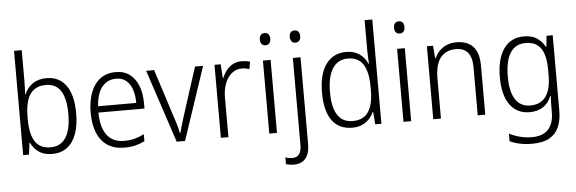

<svg xmlns="http://www.w3.org/2000/svg" viewBox="-58 -957 4181 1394"><g transform="rotate(-5 2033.0 -260.0)"><path d="M136 -536Q136 -512 135 -485Q134 -458 133 -438H136Q154 -484 195 -513Q236 -542 296 -542Q389 -542 439.5 -472.5Q490 -403 490 -268Q490 -181 467.5 -119Q445 -57 400.5 -23.5Q356 10 291 10Q232 10 194.5 -16.5Q157 -43 137 -85H133L123 0H80V-760H136ZM288 -493Q234 -493 200 -467Q166 -441 151 -392Q136 -343 136 -274V-256Q136 -148 171.5 -93.5Q207 -39 283 -39Q357 -39 395 -97Q433 -155 433 -268Q433 -380 397.5 -436.5Q362 -493 288 -493Z M801 -542Q864 -542 905 -510Q946 -478 966.5 -423.5Q987 -369 987 -300V-260H651Q652 -152 695 -95.5Q738 -39 820 -39Q861 -39 894.5 -47.5Q928 -56 966 -75V-24Q932 -7 897 1.5Q862 10 817 10Q744 10 694 -23.5Q644 -57 619.5 -118.5Q595 -180 595 -263Q595 -346 618.5 -409Q642 -472 688 -507Q734 -542 801 -542ZM800 -494Q737 -494 698 -446.5Q659 -399 653 -306H931Q931 -361 917 -403Q903 -445 874 -469.5Q845 -494 800 -494Z M1199 0 1023 -532H1081L1194 -181Q1201 -161 1207.5 -139.5Q1214 -118 1219 -98Q1224 -78 1228 -60H1231Q1235 -76 1240.5 -95.5Q1246 -115 1252.5 -136Q1259 -157 1265 -177L1379 -532H1438L1260 0Z M1718 -541Q1734 -541 1750 -539Q1766 -537 1780 -532L1771 -479Q1758 -483 1744.5 -485.5Q1731 -488 1715 -488Q1683 -488 1657.5 -472.5Q1632 -457 1613.5 -430Q1595 -403 1585.5 -366.5Q1576 -330 1576 -287V0H1521V-532H1566L1573 -430H1576Q1588 -460 1607.5 -485.5Q1627 -511 1655 -526Q1683 -541 1718 -541Z M1930 -532V0H1874V-532ZM1903 -730Q1922 -730 1931.5 -718Q1941 -706 1941 -686Q1941 -665 1931 -653Q1921 -641 1903 -641Q1885 -641 1875 -653Q1865 -665 1865 -686Q1865 -706 1874.5 -718Q1884 -730 1903 -730Z M2033 240Q2015 240 2000.5 237.5Q1986 235 1975 231V182Q1987 187 2000 189Q2013 191 2027 191Q2059 191 2075.5 169Q2092 147 2092 100V-532H2148V101Q2148 148 2134 179Q2120 210 2094.5 225Q2069 240 2033 240ZM2083 -686Q2083 -706 2092.5 -718Q2102 -730 2121 -730Q2140 -730 2149.5 -718Q2159 -706 2159 -686Q2159 -665 2149 -653Q2139 -641 2121 -641Q2103 -641 2093 -653Q2083 -665 2083 -686Z M2478 10Q2382 10 2331.5 -59Q2281 -128 2281 -261Q2281 -398 2334 -470Q2387 -542 2481 -542Q2521 -542 2551 -529Q2581 -516 2602 -493.5Q2623 -471 2635 -443H2639Q2638 -466 2636.5 -490.5Q2635 -515 2635 -535V-760H2691V0H2646L2639 -90H2635Q2623 -63 2602 -40.5Q2581 -18 2550.5 -4Q2520 10 2478 10ZM2486 -38Q2565 -38 2600.5 -92.5Q2636 -147 2636 -248V-276Q2636 -381 2601 -437Q2566 -493 2489 -493Q2415 -493 2377 -433Q2339 -373 2339 -260Q2339 -152 2375 -95Q2411 -38 2486 -38Z M2908 -532V0H2852V-532ZM2881 -730Q2900 -730 2909.5 -718Q2919 -706 2919 -686Q2919 -665 2909 -653Q2899 -641 2881 -641Q2863 -641 2853 -653Q2843 -665 2843 -686Q2843 -706 2852.5 -718Q2862 -730 2881 -730Z M3285 -542Q3364 -542 3406 -497Q3448 -452 3448 -356V0H3393V-349Q3393 -423 3363.5 -458Q3334 -493 3277 -493Q3203 -493 3164 -443Q3125 -393 3125 -292V0H3069V-532H3114L3121 -440H3125Q3138 -469 3160 -492Q3182 -515 3213 -528.5Q3244 -542 3285 -542Z M3777 -542Q3835 -542 3871 -517.5Q3907 -493 3930 -452H3933L3941 -532H3986V18Q3986 89 3963.5 138.5Q3941 188 3894 214Q3847 240 3771 240Q3721 240 3680.5 231.5Q3640 223 3607 207V152Q3642 170 3683.5 181Q3725 192 3772 192Q3853 192 3892 148.5Q3931 105 3931 24V-8Q3931 -28 3931.5 -50Q3932 -72 3934 -94H3930Q3910 -44 3870 -17Q3830 10 3771 10Q3680 10 3628.5 -59.5Q3577 -129 3577 -262Q3577 -394 3628.5 -468Q3680 -542 3777 -542ZM3784 -493Q3734 -493 3700.5 -465.5Q3667 -438 3651 -386.5Q3635 -335 3635 -262Q3635 -150 3672 -94Q3709 -38 3780 -38Q3822 -38 3851 -53.5Q3880 -69 3897.5 -96.5Q3915 -124 3923 -161Q3931 -198 3931 -241V-287Q3931 -353 3916.5 -398.5Q3902 -444 3870 -468.5Q3838 -493 3784 -493Z"/></g></svg>

Font: Noto Sans Hebrew SemiCondensed Light
Style: Regular
Weight: 300
Width: 4
Designer: Monotype Design Team
Foundry: Monotype Imaging Inc.
Version: Version 2.003